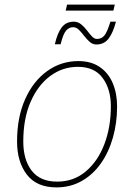

<svg xmlns="http://www.w3.org/2000/svg" viewBox="-20 -803 576 833"><path d="M225 10Q139 10 96.5 -45.5Q54 -101 54 -189Q54 -294 89 -372.5Q124 -451 184.5 -494.5Q245 -538 320 -538Q375 -538 412.5 -512.5Q450 -487 469 -442.5Q488 -398 488 -341Q488 -270 470 -206.5Q452 -143 418 -94.5Q384 -46 335 -18Q286 10 225 10ZM228 -15Q300 -15 352.5 -59.5Q405 -104 433 -178Q461 -252 461 -342Q461 -416 425.5 -464.5Q390 -513 318 -513Q251 -513 197.5 -473Q144 -433 112.5 -360.5Q81 -288 81 -189Q81 -110 117.5 -62.5Q154 -15 228 -15ZM265 -757 271 -783H478L472 -757ZM218 -611Q229 -660 248 -684.5Q267 -709 300 -709Q318 -709 332 -697.5Q346 -686 357 -671.5Q368 -657 378.5 -645.5Q389 -634 401 -634Q420 -634 432.5 -648.5Q445 -663 459 -709H483Q471 -662 451.5 -636Q432 -610 398 -610Q382 -610 369 -621.5Q356 -633 345 -647.5Q334 -662 322.5 -673.5Q311 -685 297 -685Q280 -685 267 -670.5Q254 -656 243 -611Z"/></svg>

Font: Noto Sans Disp Thin
Style: Italic
Weight: 100
Italic angle: -12°
Designer: Monotype Design Team
Foundry: Monotype Imaging Inc.
Version: Version 2.000;GOOG;noto-source:20170915:90ef993387c0